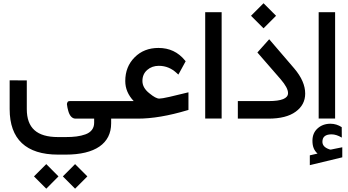

<svg xmlns="http://www.w3.org/2000/svg" viewBox="-20 -726 2131 1175"><path d="M676.8 0C685.1 0 689 -17.1 689 -51.8V-57.1C689 -90.8 685.1 -107.4 676.8 -107.4H408.7C400.4 -107.4 394.5 -105.5 392.6 -99.6C390.1 -93.8 389.6 -90.8 389.6 -88.4C389.6 -85.9 390.1 -82.5 391.1 -78.1C392.6 -68.4 393.1 -64.5 397 -50.3C404.8 -19 420.4 0 442.4 0H556.2V25.4C556.2 60.1 536.6 84 502.9 96.2C469.2 108.4 431.6 112.8 382.3 112.8H335.4C205.1 112.8 144 57.1 144 -58.6V-233.9H134.3L48.8 -234.4H39.1V-58.1C39.1 125.5 139.6 220.2 335.4 220.2H382.3C562 220.2 660.2 152.3 660.2 28.8V0ZM263.2 428.7 337.9 353.5 263.2 278.3 188 353.5ZM439.5 428.7 514.6 353.5 439.5 278.3 364.7 353.5Z M671.9 -107.4C663.6 -107.4 659.7 -90.8 659.7 -57.1V-51.8C659.7 -17.1 663.6 0 671.9 0H823.2C911.1 0 1012.2 -17.1 1126.5 -51.3L1133.3 -53.2V-161.1L1017.6 -133.3C985.8 -126 964.8 -122.6 954.6 -122.6C940.4 -122.6 920.4 -133.3 894.5 -154.8C865.7 -177.2 851.6 -202.6 851.6 -230.5C851.6 -258.3 861.3 -280.8 880.9 -297.9C900.4 -314.9 924.3 -323.2 952.1 -323.2C993.7 -323.2 1030.3 -308.1 1062 -278.3L1071.3 -269.5L1077.6 -280.3L1116.2 -351.1L1111.8 -356.4C1070.3 -407.2 1016.6 -432.6 949.7 -432.6C890.6 -432.6 842.3 -413.6 804.2 -375.5C765.6 -336.9 746.6 -288.6 746.6 -230C746.6 -184.6 763.7 -144 798.3 -107.4Z M1235.8 -651.4V-0.5H1336.4V-651.4Z M1623 0C1695.3 0 1751 -14.2 1789.6 -42.5C1828.1 -70.3 1847.7 -107.4 1847.7 -153.3C1847.7 -203.6 1825.2 -254.9 1780.3 -307.6L1627.4 -485.8L1555.2 -404.8L1697.8 -240.7C1727.5 -206.1 1742.7 -178.2 1742.7 -156.2C1742.7 -123.5 1703.1 -107.4 1623.5 -107.4H1435.5V0ZM1592.8 -552.7 1669.4 -629.4 1592.8 -706.1 1516.1 -629.4Z M1930.2 -651.4V-0.5H2030.8V-651.4ZM2071.3 52.2C2050.3 38.6 2027.3 31.2 2002.4 31.2C1970.7 31.2 1944.3 41 1923.3 60.1C1902.3 79.1 1892.1 104 1892.1 135.3C1892.1 170.4 1901.4 193.8 1923.3 213.9C1907.7 217.3 1892.1 221.2 1876 224.6V284.7L2074.7 236.8V175.3C2069.3 176.3 2058.6 178.2 2043 181.6C2027.3 185.1 2015.1 187.5 2006.8 189C2005.9 189.5 2004.9 189.5 2003.4 189.5C2000 189.5 1998.5 188.5 1994.6 187.5C1964.8 177.2 1953.1 161.1 1953.1 141.6C1953.1 111.3 1971.7 96.2 2009.3 96.2C2028.8 96.2 2049.8 103 2071.8 116.2Z"/></svg>

Font: Shabnam Medium
Style: Regular
Weight: 500
Foundry: DejaVu fonts team - Redesigned by Saber Rastikerdar - Based on Vazir font
Version: Version 5.0.1